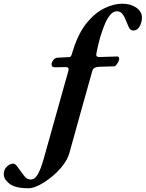

<svg xmlns="http://www.w3.org/2000/svg" viewBox="-221 -726 786 1037"><path d="M-67.5 290.8Q-138.2 290.8 -169.4 266.8Q-200.6 242.9 -200.6 214.6Q-200.6 189.7 -184 173.8Q-167.5 157.8 -149.3 157.8Q-139.6 157.8 -128.5 172.5Q-117.4 187.1 -107.4 201.4Q-96.8 216.3 -85.1 229.9Q-73.4 243.4 -54.6 243.4Q-39.7 243.4 -28.2 230.8Q-16.6 218.2 -6.4 194.5Q3.8 170.8 13.3 138L148.9 -345.6Q153.3 -363.6 134.9 -363.6L75.4 -362.6Q65.1 -362.6 61.3 -366.9Q57.4 -371.2 57.4 -380.3Q57.4 -388.3 66.3 -400.9Q75.2 -413.5 91.2 -414.5L153.8 -417.7Q162.1 -418 166.3 -431.9L174.3 -457.4Q203.2 -548.3 247.8 -602.6Q292.4 -657 343 -681.5Q393.7 -706 438.5 -706Q484.2 -706 514.9 -684.9Q545.6 -663.7 545.6 -631.1Q545.6 -605.3 533 -583.2Q520.3 -561.2 499.7 -561.2Q482.9 -561.2 475.2 -577.6Q467.6 -594.1 459.6 -614.2Q452.2 -634.2 441.1 -649.6Q430 -665 409.6 -665Q391.5 -665 375.2 -646.7Q359 -628.3 345.9 -597.4Q332.8 -566.5 321 -527.6Q315 -507 310.5 -487.8Q306 -468.7 302.4 -452Q301.2 -446.6 300.6 -442.2Q299.9 -437.8 299.1 -432.8Q298.2 -423.7 303.3 -420.9Q308.3 -418 314.8 -418Q341.5 -418 364.5 -419.5Q387.5 -421 412.5 -421Q422.8 -421 422.8 -406.8Q422.8 -401.9 418.1 -392.5Q413.3 -383 407.2 -375.5Q401.1 -367.9 396.2 -367.9L315.1 -365.3Q297.7 -364.5 289.2 -359.3Q280.6 -354.2 277 -341.1Q246.9 -233.8 215.5 -121.7Q184.2 -9.6 154.3 98.5Q145.2 132.8 119.2 166.6Q93.2 200.4 58.8 228.5Q24.4 256.6 -9 273.7Q-42.4 290.8 -67.5 290.8Z"/></svg>

Font: EB Garamond
Style: Italic
Weight: 400
Italic angle: -17.2°
Designer: Georg Duffner and Octavio Pardo
Foundry: Georg Duffner
Version: Version 1.001